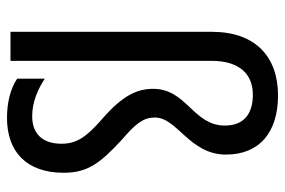

<svg xmlns="http://www.w3.org/2000/svg" viewBox="-153 -652 815 549"><g transform="rotate(90 254.5 -377.5)"><path d="M422 -616C422 -713 357 -765 253 -765C143 -765 71 -701 71 -576V0H154V-575C154 -656 193 -693 251 -693C307 -693 339 -666 339 -613C339 -522 234 -504 234 -408C234 -362 253 -321 318 -264C371 -218 391 -190 391 -146C391 -94 365 -62 312 -62C271 -62 234 -79 205 -98V-19C235 1 275 10 317 10C415 10 474 -47 474 -152C474 -221 446 -257 380 -318C332 -359 316 -381 316 -413C316 -477 422 -512 422 -616Z"/></g></svg>

Font: Noto Sans Telugu Condensed
Style: Regular
Weight: 400
Width: 3
Designer: Jelle Bosma - Monotype Design Team
Foundry: Monotype Imaging Inc.
Version: Version 2.005